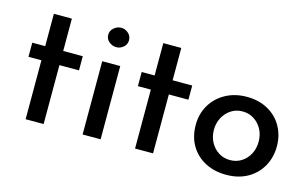

<svg xmlns="http://www.w3.org/2000/svg" viewBox="-80 -838 1703 1061"><g transform="rotate(15 771.0 -307.5)"><path d="M119 -603H222V-418H334V-337H222V0H119V-337H45V-418H119Z M445 -419H548V0H445ZM439 -569Q439 -593 458 -609Q477 -625 499 -625Q522 -625 540 -609Q558 -593 558 -569Q558 -545 540 -529.5Q522 -514 499 -514Q477 -514 458 -529.5Q439 -545 439 -569Z M745 -603H848V-418H960V-337H848V0H745V-337H671V-418H745Z M1035 -214Q1035 -277 1065 -327.5Q1095 -378 1148 -407Q1201 -436 1269 -436Q1338 -436 1390 -407Q1442 -378 1470.5 -327.5Q1499 -277 1499 -214Q1499 -151 1470.5 -100Q1442 -49 1390 -19.5Q1338 10 1268 10Q1201 10 1148.5 -17Q1096 -44 1065.5 -94.5Q1035 -145 1035 -214ZM1139 -213Q1139 -174 1156 -142.5Q1173 -111 1202 -92.5Q1231 -74 1267 -74Q1304 -74 1333 -92.5Q1362 -111 1378.5 -142.5Q1395 -174 1395 -213Q1395 -252 1378.5 -283Q1362 -314 1333 -333Q1304 -352 1267 -352Q1230 -352 1201 -333Q1172 -314 1155.5 -282.5Q1139 -251 1139 -213Z"/></g></svg>

Font: Josefin Sans Medium
Style: Regular
Weight: 500
Designer: Santiago Orozco
Foundry: Typemade
Version: Version 2.001